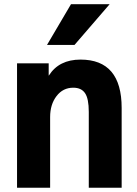

<svg xmlns="http://www.w3.org/2000/svg" viewBox="-20 -887 647 907"><path d="M60.5 0V-587.9H210V-530.3H210.9Q258.8 -605.5 360.4 -605.5Q554.7 -605.5 554.7 -377V0H399.4V-358.4Q399.4 -420.9 381.8 -446.8Q364.3 -472.7 326.2 -472.7Q277.3 -472.7 247.1 -433.1Q216.8 -393.6 216.8 -334V0ZM202.1 -674.8 315.4 -867.2H498L332 -674.8Z"/></svg>

Font: Gothic A1 Black
Style: Regular
Weight: 900
Version: Version 2.50